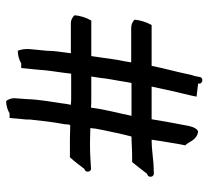

<svg xmlns="http://www.w3.org/2000/svg" viewBox="-46 -594 664 611"><g transform="rotate(90 285.5 -288.0)"><path d="M28 -194C33 -188 42 -182 53 -182H149C146 -155 141 -132 141 -105L136 -54C134 -38 137 -23 141 -13C156 -13 172 -18 181 -24H196L201 -74C203 -112 210 -145 214 -183H289C296 -183 304 -183 313 -182C311 -172 309 -162 308 -151C303 -116 296 -80 295 -43L292 -2C292 8 296 18 301 24C316 24 331 19 340 13H355L360 -43V-53C364 -90 368 -127 375 -163C375 -167 375 -177 378 -180C392 -180 407 -179 421 -179H480C493 -193 505 -209 517 -225C531 -228 527 -249 514 -246C493 -245 471 -243 449 -243H428C414 -243 400 -244 387 -244C388 -257 390 -268 392 -277C399 -310 405 -342 414 -375C435 -375 456 -377 476 -377H495C508 -392 520 -409 533 -425C547 -427 544 -448 530 -446L501 -445C476 -443 451 -439 424 -439C426 -449 427 -461 429 -472C432 -492 436 -511 439 -531L442 -546C430 -557 426 -584 397 -587C382 -579 380 -554 376 -534C370 -503 364 -471 359 -439H255C264 -483 274 -525 284 -567L287 -582L245 -587C250 -600 229 -606 225 -594L221 -574C219 -570 218 -566 217 -561C209 -521 197 -479 189 -439H59C51 -424 44 -405 42 -385C47 -379 57 -374 68 -374H178C176 -360 173 -345 170 -330C166 -303 162 -274 158 -247H45C36 -232 30 -214 28 -194ZM223 -247 227 -273C230 -304 237 -333 241 -362C242 -366 243 -370 243 -373L244 -375H348C339 -330 328 -293 322 -246C312 -247 303 -247 295 -247Z"/></g></svg>

Font: SolarCharger
Style: 550
Weight: 400
Designer: Mew Too
Foundry: Cannot Into Space Fonts/KineticPlasma Fonts
Version: Version 1.100